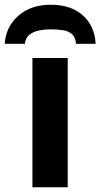

<svg xmlns="http://www.w3.org/2000/svg" viewBox="-59 -791 424 811"><path d="M227 0H78V-546H227ZM155 -771Q241 -771 291 -726Q341 -681 345 -606H262Q260 -634 245 -647Q230 -660 206.5 -663.5Q183 -667 154 -667Q131 -667 107 -662.5Q83 -658 66 -645Q49 -632 46 -606H-39Q-34 -679 19 -725Q72 -771 155 -771Z"/></svg>

Font: RS Noto Sans
Style: Bold
Weight: 700
Designer: Monotype Design Team
Foundry: Monotype Imaging Inc.
Version: Version 3.10